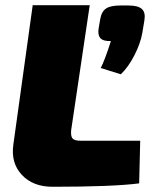

<svg xmlns="http://www.w3.org/2000/svg" viewBox="-20 -710 592 734"><path d="M323 -690 252 -212Q250 -189 257.5 -180.5Q265 -172 288 -172H516L512 -9Q412 4 181 4Q106 4 63.5 -41.5Q21 -87 31 -157L105 -690ZM439 -689H471Q508 -689 522.5 -675.5Q537 -662 532 -632L524 -584Q517 -544 494 -499Q471 -454 442 -426L365 -450Q380 -478 404 -553Q375 -552 364 -564Q353 -576 357 -601L363 -636Q368 -666 385.5 -677.5Q403 -689 439 -689Z"/></svg>

Font: Exo 2.0 Black
Style: Italic
Weight: 900
Italic angle: -8°
Designer: Natanael Gama
Version: Version 1.001;PS 001.001;hotconv 1.0.70;makeotf.lib2.5.58329